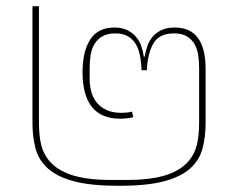

<svg xmlns="http://www.w3.org/2000/svg" viewBox="-20 -589 768 621"><path d="M365 12Q275 12 220 -2.5Q165 -17 135 -44Q105 -71 95 -108.5Q85 -146 85 -192V-569H106V-192Q106 -151 113 -121.5Q120 -92 139 -69Q165 -38 213.5 -22.5Q262 -7 340 -7H390Q468 -7 516.5 -22.5Q565 -38 591 -69Q610 -92 617 -121.5Q624 -151 624 -192V-370Q624 -391 621 -411Q618 -431 609 -446.5Q600 -462 584 -471.5Q568 -481 543 -481Q494 -481 475.5 -447.5Q457 -414 455 -362H438Q437 -388 432.5 -410Q428 -432 418.5 -447.5Q409 -463 393 -472Q377 -481 353 -481Q328 -481 312 -472Q296 -463 286.5 -448Q277 -433 273.5 -413Q270 -393 270 -371V-333Q270 -313 275 -293.5Q280 -274 292 -258.5Q304 -243 324 -233.5Q344 -224 374 -224Q382 -224 390.5 -225Q399 -226 407 -228L411 -210Q404 -208 392.5 -206.5Q381 -205 369 -205Q247 -205 247 -356Q247 -423 272 -461.5Q297 -500 350 -500Q375 -500 392.5 -491Q410 -482 421 -468.5Q432 -455 437.5 -438.5Q443 -422 445 -406H448Q451 -424 457 -441Q463 -458 474.5 -471Q486 -484 503 -492Q520 -500 545 -500Q645 -500 645 -366V-192Q645 -146 635 -108.5Q625 -71 595 -44Q565 -17 510 -2.5Q455 12 365 12Z"/></svg>

Font: IBM Plex Sans Thai Thin
Style: Regular
Weight: 100
Designer: Mike Abbink, Paul van der Laan, Pieter van Rosmalen, Ben Mitchell, Mark Frömberg
Foundry: Bold Monday
Version: Version 1.1